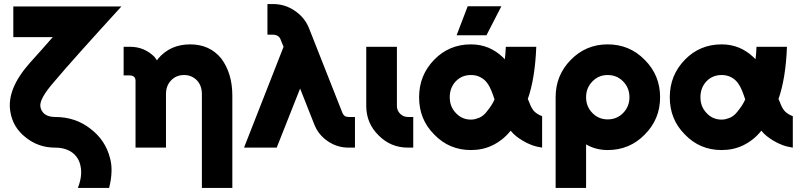

<svg xmlns="http://www.w3.org/2000/svg" viewBox="-20 -732 3980 952"><path d="M46 -700V-548H242Q242 -548 241 -547Q240 -546 235 -540.5Q230 -535 217.5 -520.5Q205 -506 183 -481.5Q161 -457 127 -419Q13 -290 31 -180Q43 -101 107 -51Q170 0 253 0Q305 0 339 25Q371 50 379 90Q390 139 366 200H521Q532 156 533 118.5Q534 81 525 50Q502 -38 428 -94Q354 -152 253 -152Q221 -152 202 -166Q183 -181 180 -205Q176 -242 242 -319Q295 -382 380 -477Q465 -572 582 -700Z M1132 200V-258Q1132 -314 1118 -360Q1104 -406 1077 -442Q1020 -512 923 -512Q824 -512 764 -441Q763 -439 761.5 -437Q760 -435 758 -433Q755 -438 752 -442Q749 -446 745 -451Q695 -500 625 -500H593V-358H625Q636 -358 645 -351Q652 -343 652 -332V0H705H785H803V-265Q803 -308 829 -334Q854 -360 893 -360Q930 -360 956 -334Q981 -308 981 -265V200Z M1306 -712V-560H1333Q1346 -560 1357 -554Q1368 -547 1372 -534L1386 -500L1190 0H1352L1468 -293L1538 -116Q1558 -64 1605 -32Q1652 0 1708 0H1740V-152H1708Q1686 -152 1678 -172L1513 -590Q1492 -645 1441 -679Q1393 -712 1333 -712Z M1796 -500V-207Q1796 -121 1857 -61Q1917 0 2003 0H2029V-152H2003Q1980 -152 1964 -168Q1948 -184 1948 -207V-500Z M2315 -512Q2207 -512 2133 -436Q2058 -359 2058 -250Q2058 -195 2076.5 -149Q2095 -103 2133 -65Q2207 12 2315 12Q2373 12 2421 -11Q2446 -23 2469 -41Q2492 -59 2512 -84Q2524 -69 2539 -57Q2554 -45 2571 -35Q2592 -22 2616 -13Q2640 -4 2668 0V-156Q2657 -160 2647 -166Q2637 -172 2630 -179Q2623 -186 2617.5 -195.5Q2612 -205 2608 -215Q2607 -219 2604 -225.5Q2601 -232 2597 -241Q2615 -292 2625.5 -357Q2636 -422 2639 -500H2488Q2487 -482 2486 -466.5Q2485 -451 2483 -438Q2480 -442 2476.5 -445Q2473 -448 2470 -451Q2440 -479 2403 -495Q2362 -512 2315 -512ZM2315 -360Q2343 -360 2364 -348Q2387 -336 2402 -311Q2409 -300 2416.5 -282Q2424 -264 2432 -239Q2425 -223 2415.5 -208.5Q2406 -194 2396 -182Q2379 -158 2356 -148Q2346 -144 2336 -141.5Q2326 -139 2315 -139Q2270 -139 2240 -172Q2210 -203 2210 -250Q2210 -297 2240 -329Q2270 -360 2315 -360ZM2244 -557H2392L2466 -701H2299Z M2993 -360Q3039 -360 3070 -328Q3101 -296 3101 -250Q3101 -204 3070 -172Q3039 -140 2993 -140Q2948 -140 2917 -172Q2886 -204 2886 -250Q2886 -296 2917 -328Q2948 -360 2993 -360ZM2993 -512Q2885 -512 2810 -435Q2735 -359 2735 -250V200H2886V-16Q2934 12 2993 12Q3102 12 3177 -65Q3253 -141 3253 -250Q3253 -359 3177 -435Q3102 -512 2993 -512Z M3558 -512Q3450 -512 3376 -436Q3301 -359 3301 -250Q3301 -195 3319.5 -149Q3338 -103 3376 -65Q3450 12 3558 12Q3616 12 3664 -11Q3689 -23 3712 -41Q3735 -59 3755 -84Q3767 -69 3782 -57Q3797 -45 3814 -35Q3835 -22 3859 -13Q3883 -4 3911 0V-156Q3900 -160 3890 -166Q3880 -172 3873 -179Q3866 -186 3860.5 -195.5Q3855 -205 3851 -215Q3850 -219 3847 -225.5Q3844 -232 3840 -241Q3858 -292 3868.5 -357Q3879 -422 3882 -500H3731Q3730 -482 3729 -466.5Q3728 -451 3726 -438Q3723 -442 3719.5 -445Q3716 -448 3713 -451Q3683 -479 3646 -495Q3605 -512 3558 -512ZM3558 -360Q3586 -360 3607 -348Q3630 -336 3645 -311Q3652 -300 3659.5 -282Q3667 -264 3675 -239Q3668 -223 3658.5 -208.5Q3649 -194 3639 -182Q3622 -158 3599 -148Q3589 -144 3579 -141.5Q3569 -139 3558 -139Q3513 -139 3483 -172Q3453 -203 3453 -250Q3453 -297 3483 -329Q3513 -360 3558 -360Z"/></svg>

Font: Unageo
Style: ExtraBold
Weight: 800
Designer: Richard Sepsi
Foundry: Richard Sepsi
Version: Version 2.000